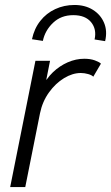

<svg xmlns="http://www.w3.org/2000/svg" viewBox="-20 -763 453 783"><path d="M21.5 0 124.5 -515.1H184.1L168.9 -438.5H178.7L154.3 -409.2Q168.9 -442.4 195.8 -468.3Q222.7 -494.1 256.1 -508.8Q289.6 -523.4 323.7 -523.4Q348.6 -523.4 366.7 -516.8Q384.8 -510.3 391.6 -503.4L360.4 -450.2Q355 -456.5 339.8 -460.9Q324.7 -465.3 309.6 -465.3Q275.9 -465.3 241.2 -444.3Q206.5 -423.3 179.7 -386Q152.8 -348.6 143.1 -300.8L83 0ZM408.7 -595.2 365.7 -602.1Q375 -643.6 351.6 -672.4Q328.1 -701.2 278.8 -701.2Q229 -701.2 196.3 -669.9Q163.6 -638.7 154.8 -596.2L110.4 -603Q119.6 -646.5 144.3 -677.7Q168.9 -709 205.1 -725.8Q241.2 -742.7 283.7 -742.7Q327.1 -742.7 358.6 -723.1Q390.1 -703.6 404.3 -670.2Q418.5 -636.7 408.7 -595.2Z"/></svg>

Font: Reddit Sans Light
Style: Italic
Weight: 300
Italic angle: -11.25°
Designer: Stephen Hutchings
Version: Version 1.013